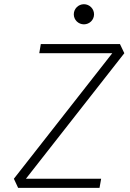

<svg xmlns="http://www.w3.org/2000/svg" viewBox="-20 -906 626 926"><path d="M67.4 0H460L467.8 -43.9H105L579.6 -649.4L558.6 -693.4H176.8L169.4 -649.4H521.5L46.9 -43.9ZM384.8 -788.6C411.6 -788.6 433.6 -810.1 433.6 -836.9C433.6 -863.8 411.6 -885.7 384.8 -885.7C357.9 -885.7 335.9 -863.8 335.9 -836.9C335.9 -810.1 357.9 -788.6 384.8 -788.6Z"/></svg>

Font: Cascadia Code PL ExtraLight
Style: Italic
Weight: 200
Italic angle: -10°
Monospace: yes
Designer: Aaron Bell
Foundry: Saja Typeworks
Version: Version 2404.023